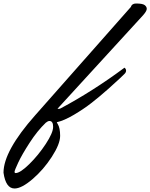

<svg xmlns="http://www.w3.org/2000/svg" viewBox="-280 -688 857 1095"><path d="M44 9Q44 11 49 19Q63 41 63 87Q63 133 15.5 206.5Q-32 280 -94.5 333.5Q-157 387 -197 387Q-247 387 -260 297Q-260 173 -79 -31L466 -648Q472 -668 496 -668Q533 -668 545 -659Q557 -650 557 -637.5Q557 -625 536 -601L48 -68Q49 -67 54.5 -67Q60 -67 66 -70Q251 -169 430 -302Q439 -295 439 -285Q439 -275 429.5 -266Q420 -257 403 -240.5Q386 -224 337 -180.5Q288 -137 242.5 -101.5Q197 -66 141 -33Q85 0 44 9ZM-191 299Q-165 299 -113 248Q-61 197 -19 133Q23 69 23 35.5Q23 2 2 2Q-7 2 -19 12Q-67 58 -111 126Q-155 194 -176 239Q-197 284 -197 291.5Q-197 299 -191 299Z"/></svg>

Font: Mr Dafoe
Style: Regular
Weight: 400
Designer: Alejandro Paul
Foundry: Alejandro Paul
Version: Version 1.000